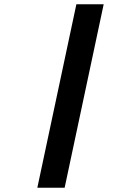

<svg xmlns="http://www.w3.org/2000/svg" viewBox="-20 -770 640 900"><path d="M155 110 338 -750H466L283 110Z"/></svg>

Font: Geist Mono
Style: Bold Italic
Weight: 700
Italic angle: -12°
Monospace: yes
Designer: Basement.studio, Andrés Briganti, Mateo Zaragoza
Foundry: Basement.studio, Vercel, Andrés Briganti, Guido Ferreyra, Mateo Zaragoza
Version: Version 1.500; ttfautohint (v1.8.4.7-5d5b)